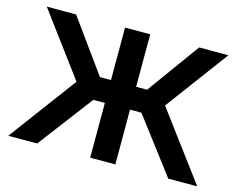

<svg xmlns="http://www.w3.org/2000/svg" viewBox="-98 -861 1267 1012"><g transform="rotate(15 535.5 -355.0)"><path d="M20 0 293.7 -367.9 39.7 -710H199.9L406.6 -423.7H466.9V-710H604.2V-423.7H664L871.2 -710H1030.8L776.8 -367.9L1051 0H892.8L666.4 -298.9H604.2V0H466.9V-298.9H404.1L177.7 0Z"/></g></svg>

Font: Raleway Thin
Style: Regular
Weight: 100
Designer: Matt McInerney, Pablo Impallari, Rodrigo Fuenzalida
Foundry: Matt McInerney, Pablo Impallari, Rodrigo Fuenzalida
Version: Version 4.026